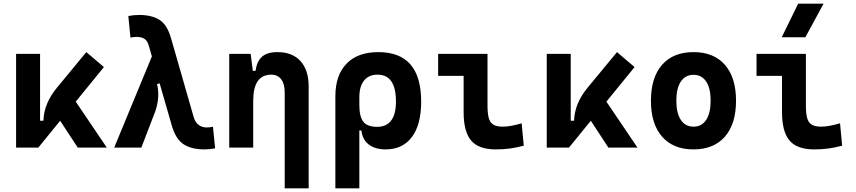

<svg xmlns="http://www.w3.org/2000/svg" viewBox="-20 -815 4728 1060"><path d="M191.4 0 172.9 -148.4H219.7Q221.2 -197.3 240.2 -242.9Q259.3 -288.6 294.9 -331.5L456.5 -527.3L553.7 -444.8ZM68.8 0V-517.6H201.2V-52.2L191.4 0ZM409.2 0 259.8 -228.5 369.1 -296.9 569.8 0Z M1107.4 9.8Q1037.6 9.8 993.9 -18.3Q950.2 -46.4 928.2 -122.6L802.2 -560.5Q793.9 -590.8 776.9 -601.1Q759.8 -611.3 734.9 -611.3Q719.7 -611.3 700.2 -607.4L688.5 -726.6Q717.3 -732.4 748.5 -732.4Q817.4 -732.4 860.1 -705.6Q902.8 -678.7 923.8 -605.5L1048.8 -170.4Q1057.1 -140.6 1075.9 -126Q1094.7 -111.3 1121.1 -111.3Q1136.2 -111.3 1155.8 -115.2L1167.5 3.9Q1138.7 9.8 1107.4 9.8ZM610.4 0 822.3 -512.7 913.1 -370.6 847.2 -350.6Q856.9 -308.6 852.5 -268.3Q848.1 -228 835 -194.3L760.3 0Z M1551.8 224.6V-304.2Q1551.8 -351.6 1532.5 -377.2Q1513.2 -402.8 1477.4 -402.8Q1377.9 -402.8 1377.9 -258.3L1347.7 -423.8H1390.6Q1397.9 -476.1 1426.3 -501.7Q1454.6 -527.3 1512.2 -527.3Q1594.2 -527.3 1639.2 -477.5Q1684.1 -427.7 1684.1 -336.9V224.6ZM1245.6 0V-517.6H1363.8L1377.9 -408.2V0Z M2109.4 9.8Q2052.2 9.8 2016.8 -16.6Q1981.4 -43 1975.1 -94.7H1922.4L1963.9 -234.9Q1963.9 -171.4 1985.8 -143.1Q2007.8 -114.7 2062 -114.7Q2113.3 -114.7 2139.6 -149.7Q2166 -184.6 2166 -253.9Q2166 -328.6 2140.6 -365.7Q2115.2 -402.8 2064.5 -402.8Q2016.1 -402.8 1990 -370.4Q1963.9 -337.9 1963.9 -278.8L1831.5 -283.2Q1831.5 -399.9 1893.3 -463.6Q1955.1 -527.3 2068.4 -527.3Q2187 -527.3 2246.1 -459.2Q2305.2 -391.1 2305.2 -253.9Q2305.2 -126.5 2253.9 -58.3Q2202.6 9.8 2109.4 9.8ZM1831.5 224.6V-283.2H1963.9V224.6Z M2716.8 9.8Q2622.6 9.8 2581.1 -39.1Q2539.6 -87.9 2539.6 -195.3V-517.6H2671.4V-232.9Q2671.4 -191.9 2677.7 -166Q2683.9 -140.1 2702.1 -127.9Q2720.3 -115.7 2755.9 -115.7Q2796.9 -115.7 2859.9 -134.3L2871.6 -10.7Q2831.5 0 2795.2 4.9Q2758.8 9.8 2716.8 9.8ZM2398.9 -396V-517.6H2562.5V-396Z M3121.1 0 3102.5 -148.4H3149.4Q3150.9 -197.3 3169.9 -242.9Q3189 -288.6 3224.6 -331.5L3386.2 -527.3L3483.4 -444.8ZM2998.5 0V-517.6H3130.9V-52.2L3121.1 0ZM3338.9 0 3189.5 -228.5 3298.8 -296.9 3499.5 0Z M3808.6 9.8Q3696.8 9.8 3635.3 -60.5Q3573.7 -130.9 3573.7 -258.8Q3573.7 -387.2 3635.3 -457.3Q3696.8 -527.3 3808.6 -527.3Q3920.5 -527.3 3982 -457.3Q4043.5 -387.2 4043.5 -258.8Q4043.5 -130.9 3982 -60.5Q3920.5 9.8 3808.6 9.8ZM3808.8 -115.7Q3854 -115.7 3878.7 -153.1Q3903.3 -190.5 3903.3 -258.9Q3903.3 -327.6 3878.7 -364.7Q3854 -401.9 3808.6 -401.9Q3763.7 -401.9 3738.8 -364.7Q3713.9 -327.5 3713.9 -258.8Q3713.9 -190.4 3738.8 -153.1Q3763.7 -115.7 3808.8 -115.7Z M4474.6 9.8Q4380.4 9.8 4338.9 -39.1Q4297.4 -87.9 4297.4 -195.3V-517.6H4429.2V-232.9Q4429.2 -191.9 4435.5 -166Q4441.7 -140.1 4459.9 -127.9Q4478.1 -115.7 4513.7 -115.7Q4554.7 -115.7 4617.7 -134.3L4629.4 -10.7Q4589.4 0 4553 4.9Q4516.6 9.8 4474.6 9.8ZM4156.7 -396V-517.6H4320.3V-396ZM4295.9 -609.4 4386.7 -794.9H4526.9L4426.3 -609.4Z"/></svg>

Font: Cascadia Mono PL
Style: Regular
Weight: 400
Monospace: yes
Designer: Aaron Bell
Foundry: Saja Typeworks
Version: Version 2102.003